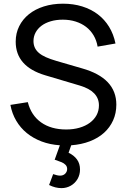

<svg xmlns="http://www.w3.org/2000/svg" viewBox="-20 -754 670 1015"><path d="M305 240.5Q272.5 240.5 239.5 224L261 166.5Q283.5 174.5 297.5 174.5Q314.5 174.5 324.8 164Q335 153.5 335 139.5Q335 126.5 326.8 117.8Q318.5 109 306.2 103.8Q294 98.5 273 91.5Q272 91.5 271 91.2Q270 91 269 90.5L296.5 14Q244 10.5 199.8 -6.2Q155.5 -23 121.8 -50.5Q88 -78 65.8 -115.8Q43.5 -153.5 35 -199.5L127 -214Q144.5 -144.5 197.2 -107Q250 -69.5 330 -69.5Q368.5 -69.5 400.2 -78.8Q432 -88 455 -105Q478 -122 490.5 -145.2Q503 -168.5 503 -197Q503 -271.5 402.5 -301.5L219 -356Q63 -402.5 63 -533.5Q63 -578.5 81.5 -615.5Q100 -652.5 133 -679Q166 -705.5 212 -720Q258 -734.5 313 -734.5Q368 -734.5 414.5 -720Q461 -705.5 496.8 -678.5Q532.5 -651.5 556.5 -612.5Q580.5 -573.5 590.5 -524L496 -507.5Q490.5 -540.5 474.8 -567Q459 -593.5 435.2 -611.8Q411.5 -630 380.2 -640Q349 -650 312 -650Q277 -650 248.2 -641.5Q219.5 -633 199.2 -617.8Q179 -602.5 168 -581.8Q157 -561 157 -537Q157 -518 163.8 -502.8Q170.5 -487.5 185 -474.8Q199.5 -462 222.5 -451.8Q245.5 -441.5 278 -432L414 -392.5Q595 -341.5 595 -201Q595 -155.5 578 -117.8Q561 -80 530 -52Q499 -24 454.8 -7Q410.5 10 356.5 14L342.5 53.5Q371 67 387 89Q403 111 403 142Q403 170 389.8 192.5Q376.5 215 354 227.8Q331.5 240.5 305 240.5Z"/></svg>

Font: Vela Sans Med
Style: Regular
Weight: 500
Designer: Principal design: Mikhail Sharanda - project Manrope.
Design modification: Ravid Balaliev
Foundry: Mikhail Sharanda
Version: Version 1.001